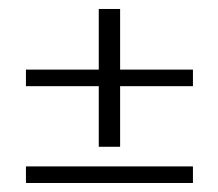

<svg xmlns="http://www.w3.org/2000/svg" viewBox="-20 -442 489 430"><path d="M412.1 -249V-286.1H249V-421.9H201.2V-286.1H38.1V-249H201.2V-113.3H249V-249ZM412.1 -32.2V-69.3H38.1V-32.2Z"/></svg>

Font: Abhaya Libre SemiBold
Style: Regular
Weight: 600
Designer: Pushpananda Ekanayake, Sol Matas, Pathum Egodawatta
Foundry: Mooniak
Version: Version 1.050 ; ttfautohint (v1.6)